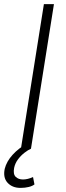

<svg xmlns="http://www.w3.org/2000/svg" viewBox="-30 -725 321 936"><path d="M72 0 184 -705H233L121 0ZM70 191Q30 191 7 166Q-16 141 -7 98Q2 62 31.5 29.5Q61 -3 105 -27L121 0Q107 6 89.5 19.5Q72 33 58 51.5Q44 70 39 93Q33 124 46.5 137Q60 150 82 150Q93 150 105.5 147Q118 144 131 138L138 174Q128 182 110 186.5Q92 191 70 191Z"/></svg>

Font: Nunito Sans 7pt SemiCondensed ExtraLight
Style: Italic
Weight: 250
Width: 4
Italic angle: -9°
Designer: Vernon Adams
Foundry: Vernon Adams
Version: Version 3.101;gftools[0.9.27]